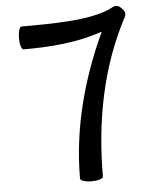

<svg xmlns="http://www.w3.org/2000/svg" viewBox="-58 -886 754 952"><g transform="rotate(-5 319.0 -410.0)"><path d="M80 -663C214 -663 350 -673 474 -717C369 -492 303 -249 303 0C303 10 329 18 360 18C391 18 417 10 417 0C417 -271 467 -542 595 -781C602 -795 596 -812 582 -823C571 -837 553 -842 540 -834C440 -777 238 -777 80 -777C70 -777 62 -751 62 -720C62 -689 70 -663 80 -663Z"/></g></svg>

Font: Nupuram SemiBold
Style: Regular
Weight: 600
Designer: Santhosh Thottingal (santhosh.thottingal@gmail.com)
Foundry: SMC
Version: Version 1.000